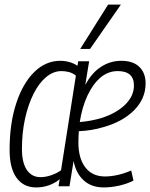

<svg xmlns="http://www.w3.org/2000/svg" viewBox="-20 -810 657 840"><path d="M138 10Q83 10 52.5 -32Q22 -74 22 -154Q22 -270 51 -358Q80 -446 130 -495Q180 -544 244 -544Q264 -544 283.5 -538.5Q303 -533 319 -522L322 -542H370L353 -438Q380 -490 421 -517Q462 -544 511 -544Q562 -544 589.5 -517.5Q617 -491 617 -445Q617 -379 567.5 -328.5Q518 -278 433 -254Q407 -246 379 -241.5Q351 -237 325 -236Q323 -211 323 -186Q323 -117 353.5 -77.5Q384 -38 439 -38Q493 -38 554 -64L564 -20Q537 -6 502 2Q467 10 434 10Q380 10 346 -21Q312 -52 302 -106L284 5H236L241 -26Q221 -9 194.5 0.5Q168 10 138 10ZM157 -35Q180 -35 204.5 -43.5Q229 -52 247 -65L312 -479Q299 -490 282.5 -494.5Q266 -499 249 -499Q213 -499 181.5 -472.5Q150 -446 126.5 -399Q103 -352 89.5 -290.5Q76 -229 76 -158Q76 -98 97.5 -66.5Q119 -35 157 -35ZM495 -499Q453 -499 419.5 -470.5Q386 -442 362.5 -391.5Q339 -341 329 -276Q353 -278 377.5 -282.5Q402 -287 425 -294Q490 -315 528 -352.5Q566 -390 566 -436Q566 -499 495 -499ZM331 -596 453 -790H509L374 -596Z"/></svg>

Font: Georama SemiCondensed Light
Style: Italic
Weight: 300
Width: 4
Italic angle: -9°
Designer: Jean-Baptiste Levee
Foundry: Production Type
Version: Version 1.000